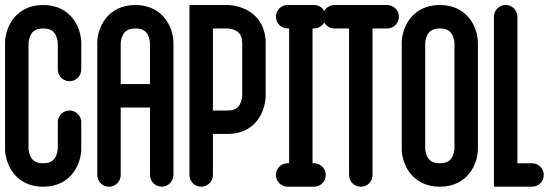

<svg xmlns="http://www.w3.org/2000/svg" viewBox="-20 -737 2178 758"><path d="M150.4 0.1C260.7 0.1 300.8 -89.8 300.8 -150.3V-254.4C300.8 -280 280.1 -300.7 254.5 -300.7C228.9 -300.7 208.2 -280 208.2 -254.4V-150.3C208.2 -150.1 207.6 -133.9 200.1 -118.9C194 -106.6 182.7 -92.4 150.4 -92.4C119.1 -92.4 107.9 -105.5 101.7 -117C93.2 -132.7 92.6 -150.2 92.6 -150.2V-566.7C92.6 -566.9 93.2 -583.1 100.7 -598.1C106.8 -610.4 118.1 -624.6 150.4 -624.6C181.7 -624.6 192.9 -611.5 199.1 -600C207.6 -584.3 208.2 -566.8 208.2 -566.8V-462.7C208.2 -437.1 228.9 -416.4 254.5 -416.4C280.1 -416.4 300.8 -437.1 300.8 -462.7V-566.8C300.8 -627.3 260.7 -717.2 150.4 -717.2C40.1 -717.2 0 -627.3 0 -566.8V-150.3C0 -89.8 40.1 0.1 150.4 0.1Z M514.4 -717.2C404 -717.2 364 -627.2 364 -566.8V-46.4C364 -20.8 384.7 0.1 410.3 0.1C435.9 0.1 456.6 -20.7 456.6 -46.2V-312.4H572.2V-46.4C572.2 -20.8 592.9 -0.1 618.5 -0.1C644 -0.1 664.7 -20.8 664.8 -46.3V-566.8C664.8 -627.3 624.8 -717.2 514.4 -717.2ZM572.2 -405H456.6V-566.7C456.6 -566.9 457.2 -583.1 464.7 -598.1C470.9 -610.5 482.1 -624.6 514.4 -624.6C545.7 -624.6 556.9 -611.5 563.1 -600C571.6 -584.3 572.2 -566.8 572.2 -566.8Z M774.3 0.1C799.8 0.1 820.6 -20.6 820.6 -46.2V-208.2H878.4C938.8 -208.2 985.9 -235.7 1010.9 -285.8C1028.3 -320.6 1028.8 -354.8 1028.8 -358.6V-566.8C1028.8 -627.2 1001.3 -674.3 951.2 -699.3C916.4 -716.7 882.2 -717.2 878.4 -717.2H728V-46.2C728 -20.6 748.7 0.1 774.3 0.1ZM820.6 -300.7V-624.6H878C879.5 -624.6 896.4 -623.8 911.6 -615.5C923 -609.3 936.2 -598.1 936.2 -566.8V-358.9C936.2 -357.4 935.4 -340.5 927.1 -325.3C920.9 -313.9 909.7 -300.7 878.4 -300.7Z M1213.9 -624.7H1219.7C1245.3 -624.7 1266 -645.4 1266 -671C1266 -696.6 1245.3 -717.3 1219.7 -717.3H1115.6C1090 -717.3 1069.3 -696.5 1069.3 -671C1069.3 -645.5 1090 -624.7 1115.6 -624.8H1121.4V-92.6H1115.6C1090 -92.6 1069.3 -71.9 1069.3 -46.3C1069.3 -20.7 1090 0 1115.6 0.1H1219.7C1245.3 0.1 1266 -20.6 1266 -46.2C1266 -71.8 1245.3 -92.5 1219.7 -92.5H1213.9Z M1450.7 -624.6H1508.5C1534.1 -624.6 1554.8 -645.3 1554.8 -670.9C1554.8 -696.5 1534.1 -717.2 1508.5 -717.2H1300.3C1274.7 -717.2 1254 -696.4 1254 -670.9C1254 -645.4 1274.7 -624.6 1300.3 -624.6H1358.1V-46.1C1358.1 -20.5 1378.8 0.2 1404.4 0.2C1430 0.2 1450.7 -20.5 1450.7 -46.1Z M1716.4 0.1C1826.8 0.1 1866.8 -89.8 1866.8 -150.3V-566.8C1866.8 -627.3 1826.7 -717.2 1716.4 -717.2C1606.1 -717.2 1566 -627.3 1566 -566.8V-150.3C1566 -89.8 1606.1 0.1 1716.4 0.1ZM1658.6 -150.7V-566.7C1658.6 -566.9 1659.2 -583.1 1666.7 -598.1C1672.8 -610.4 1684.1 -624.6 1716.4 -624.6C1747.7 -624.6 1758.9 -611.5 1765.1 -600C1773.6 -584.3 1774.2 -566.8 1774.2 -566.8V-150.4C1774.2 -150.2 1773.6 -134 1766.1 -119C1760 -106.7 1748.7 -92.5 1716.4 -92.5C1685.1 -92.5 1673.9 -105.6 1667.7 -117.1C1659.4 -132.3 1658.7 -149.2 1658.6 -150.7Z M2080.4 0C2106 0 2126.7 -20.6 2126.7 -46.2C2126.7 -71.8 2106 -92.5 2080.4 -92.5H2022.6V-671C2022.6 -696.6 2001.9 -717.3 1976.3 -717.3C1950.7 -717.3 1930 -696.6 1930 -671V0Z"/></svg>

Font: Cactron
Style: Regular
Weight: 400
Version: Version 1.0